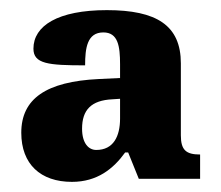

<svg xmlns="http://www.w3.org/2000/svg" viewBox="-20 -739 436 379"><path d="M122 -380C172 -380 204 -406 227 -438H233L254 -386H375V-434C347 -434 337 -443 337 -472V-614C337 -689 289 -719 191 -719C94 -719 46 -688 46 -643C46 -613 75 -610 148 -610C148 -644 152 -675 184 -675C213 -675 217 -648 217 -612V-585L175 -583C71 -578 22 -544 22 -477C22 -415 60 -380 122 -380ZM170 -443C155 -443 142 -456 142 -485C142 -522 160 -541 202 -543L217 -544V-505C217 -470 204 -443 170 -443Z"/></svg>

Font: Noto Serif Ethiopic Condensed Black
Style: Regular
Weight: 900
Width: 3
Designer: Monotype Design Team
Foundry: Monotype Imaging Inc.
Version: Version 2.102